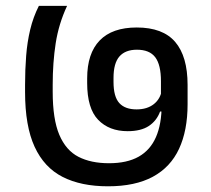

<svg xmlns="http://www.w3.org/2000/svg" viewBox="-20 -646 739 674"><path d="M116.5 -625.5Q96.5 -586 86 -542Q75.5 -498 71.8 -449.8Q68 -401.5 68 -348.5V-323Q68 -203.5 101.5 -130.8Q135 -58 199.8 -25Q264.5 8 359 8Q454.5 8 516.5 -25.5Q578.5 -59 608.5 -123.5Q638.5 -188 638.5 -280V-348Q638.5 -448 595 -498.8Q551.5 -549.5 460 -549.5Q374 -549.5 330 -504Q286 -458.5 286 -371V-354.5Q286 -265.5 324.5 -225.5Q363 -185.5 428 -185.5Q475 -185.5 502.5 -203.8Q530 -222 542 -254.5H554L548.5 -331.5Q543.5 -299 520 -280.5Q496.5 -262 459.5 -262Q419 -262 398.8 -284.2Q378.5 -306.5 378.5 -358.5V-372.5Q378.5 -424 399.2 -447.8Q420 -471.5 460.5 -471.5Q505 -471.5 525 -445Q545 -418.5 545 -361V-301.5L547.5 -290V-278.5Q547.5 -210.5 527.5 -164.8Q507.5 -119 466.8 -96Q426 -73 362.5 -73Q299.5 -73 255.5 -95.5Q211.5 -118 188.2 -172.8Q165 -227.5 165 -324V-348.5Q165 -426.5 175.5 -494.2Q186 -562 215.5 -625.5Z"/></svg>

Font: Anek Devanagari Medium
Style: Regular
Weight: 500
Designer: Kailash Malviya (Devanagari) & Yesha Goshar (Latin)
Foundry: Ek Type
Version: Version 1.003